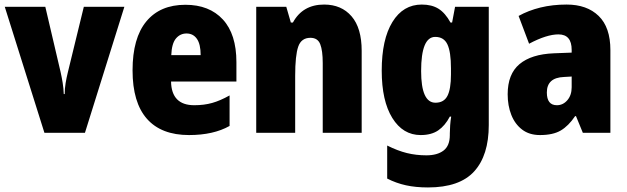

<svg xmlns="http://www.w3.org/2000/svg" viewBox="-20 -583 2754 843"><path d="M175 0 1 -553H179L246 -267Q251 -245 255 -220.5Q259 -196 260 -170H264Q264 -193 268 -217.5Q272 -242 278 -266L348 -553H526L353 0Z M794 -562Q899 -562 958.5 -497.5Q1018 -433 1018 -310V-225H731Q733 -121 833 -121Q876 -121 911.5 -131Q947 -141 988 -164V-30Q917 10 810 10Q688 10 625 -61.5Q562 -133 562 -274Q562 -416 622.5 -489Q683 -562 794 -562ZM799 -436Q771 -436 752.5 -414Q734 -392 732 -341H861Q861 -389 844.5 -412.5Q828 -436 799 -436Z M1403 -563Q1479 -563 1523.5 -511.5Q1568 -460 1568 -360V0H1397V-306Q1397 -361 1386 -389Q1375 -417 1343 -417Q1303 -417 1289.5 -378.5Q1276 -340 1276 -250V0H1105V-553H1237L1257 -484H1266Q1309 -563 1403 -563Z M1832 -563Q1876 -563 1905.5 -544.5Q1935 -526 1958 -484H1965L1978 -553H2126V-34Q2126 99 2062 169.5Q1998 240 1859 240Q1805 240 1762 230.5Q1719 221 1680 201V56Q1726 79 1766.5 89Q1807 99 1852 99Q1900 99 1927.5 78Q1955 57 1955 10V3Q1955 -12 1956.5 -33Q1958 -54 1961 -71H1955Q1934 -31 1904 -10.5Q1874 10 1827 10Q1749 10 1702.5 -65Q1656 -140 1656 -273Q1656 -410 1703 -486.5Q1750 -563 1832 -563ZM1891 -421Q1829 -421 1829 -271Q1829 -132 1892 -132Q1929 -132 1944.5 -162Q1960 -192 1960 -256V-283Q1960 -355 1944.5 -388Q1929 -421 1891 -421Z M2468 -563Q2557 -563 2608.5 -513Q2660 -463 2660 -363V0H2539L2509 -73H2505Q2476 -30 2442 -10Q2408 10 2351 10Q2304 10 2272.5 -14Q2241 -38 2225 -78.5Q2209 -119 2209 -169Q2209 -258 2261 -301.5Q2313 -345 2412 -349L2490 -352V-364Q2490 -432 2432 -432Q2380 -432 2303 -391L2257 -513Q2300 -537 2353 -550Q2406 -563 2468 -563ZM2456 -245Q2381 -242 2381 -177Q2381 -121 2425 -121Q2452 -121 2471 -143Q2490 -165 2490 -200V-247Z"/></svg>

Font: Noto Sans Myanmar Condensed Black
Style: Regular
Weight: 900
Width: 3
Designer: Monotype Design Team
Foundry: Monotype Imaging Inc.
Version: Version 2.107; ttfautohint (v1.8.4.7-5d5b)